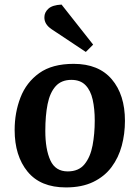

<svg xmlns="http://www.w3.org/2000/svg" viewBox="-20 -804 610 839"><path d="M268 15Q157 15 100.5 -54Q44 -123 44 -236Q44 -312 69.5 -378Q95 -444 151.5 -484.5Q208 -525 302 -525Q411 -525 468.5 -457.5Q526 -390 526 -276Q526 -219 512 -167Q498 -115 467.5 -74Q437 -33 387.5 -9Q338 15 268 15ZM276 -55Q324 -55 349.5 -86.5Q375 -118 384.5 -168.5Q394 -219 394 -277Q394 -328 385 -368.5Q376 -409 353.5 -432Q331 -455 292 -455Q248 -455 223 -427Q198 -399 188 -349Q178 -299 178 -232Q178 -152 200 -103.5Q222 -55 276 -55ZM387 -609 355 -577 206 -676Q173 -698 174 -729Q174 -750 191.5 -766Q209 -782 249 -784Z"/></svg>

Font: Literata 12pt SemiBold
Style: Italic
Weight: 600
Italic angle: -2°
Designer: Latin by Veronika Burian and Jose Scaglione. Greek by Irene Vlachou. Cyrillic by Vera Evstafieva
Foundry: TypeTogether
Version: Version 3.002